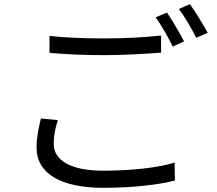

<svg xmlns="http://www.w3.org/2000/svg" viewBox="-20 -863 1040 919"><path d="M217 -691V-610C296 -603 381 -599 482 -599C574 -599 683 -606 751 -611V-693C679 -685 577 -679 481 -679C381 -679 289 -683 217 -691ZM257 -288 176 -296C166 -256 155 -209 155 -157C155 -31 273 36 476 36C619 36 746 20 817 1L816 -85C741 -61 612 -46 474 -46C314 -46 237 -98 237 -175C237 -212 244 -249 257 -288ZM779 -803 725 -780C753 -742 787 -681 807 -640L861 -665C840 -705 804 -767 779 -803ZM889 -843 836 -820C865 -782 898 -725 919 -682L974 -706C954 -743 916 -806 889 -843Z"/></svg>

Font: Source Han Sans KR
Style: Regular
Weight: 400
Designer: Ryoko NISHIZUKA 西塚涼子 (kana, bopomofo & ideographs); Paul D. Hunt (Latin, Greek & Cyrillic); Sandoll Communications 산돌커뮤니
Foundry: Adobe
Version: Version 2.004;hotconv 1.0.118;makeotfexe 2.5.65603